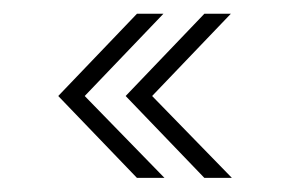

<svg xmlns="http://www.w3.org/2000/svg" viewBox="-20 -404 410 272"><path d="M269.5 -152 158 -268 269.5 -384.5H307L195.5 -268L308.5 -152ZM174 -152 62.5 -268 174 -384.5H211.5L100 -268L213 -152Z"/></svg>

Font: Imbue Thin
Style: Regular
Weight: 400
Version: Version 1.102